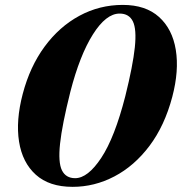

<svg xmlns="http://www.w3.org/2000/svg" viewBox="-20 -732 724 764"><path d="M468.5 -712.5Q559.5 -712.5 612.8 -664.5Q666 -616.5 679.5 -533.8Q693 -451 665.5 -346.5Q635 -231.5 574.8 -151.5Q514.5 -71.5 435.2 -30Q356 11.5 269 11.5Q176 11.5 122.5 -36.8Q69 -85 55.8 -168.5Q42.5 -252 70.5 -358.5Q99 -467 157.5 -546.5Q216 -626 296 -669.2Q376 -712.5 468.5 -712.5ZM478.5 -349Q509 -471.5 516.5 -543.5Q524 -615.5 508.8 -646.8Q493.5 -678 456 -678Q402 -678 349.8 -595.2Q297.5 -512.5 260 -367Q227 -235.5 219 -160.5Q211 -85.5 226.5 -54.2Q242 -23 279 -23Q329.5 -23 383 -104Q436.5 -185 478.5 -349Z"/></svg>

Font: Fraunces 72pt
Style: Bold Italic
Weight: 700
Italic angle: -16°
Version: Version 1.000;[b76b70a41]